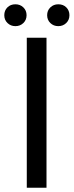

<svg xmlns="http://www.w3.org/2000/svg" viewBox="-25 -876 344 896"><path d="M0 0ZM100 -700H192V0H100ZM-5 -805Q-5 -827 9.5 -841.5Q24 -856 47 -856Q69 -856 84 -841.5Q99 -827 99 -805Q99 -783 84 -768.5Q69 -754 47 -754Q25 -754 10 -768.5Q-5 -783 -5 -805ZM195 -805Q195 -827 210 -841.5Q225 -856 247 -856Q270 -856 284.5 -841.5Q299 -827 299 -805Q299 -783 284 -768.5Q269 -754 247 -754Q225 -754 210 -768.5Q195 -783 195 -805Z"/></svg>

Font: Sarabun
Style: Regular
Weight: 400
Designer: Suppakit Chalermlarp | Katatrad Co.,Ltd.
Foundry: Cadson Demak Co.,Ltd.
Version: Version 1.000; ttfautohint (v1.6)